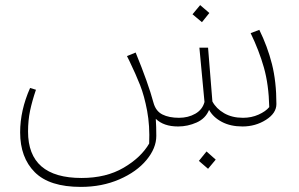

<svg xmlns="http://www.w3.org/2000/svg" viewBox="-20 -496 1174 753"><path d="M1064 -88Q1064 -52 1023 -26Q982 0 931 0Q884 0 850 -18Q816 -36 800 -65Q786 -31 751 -15.5Q716 0 679 0H678Q622 0 591 -30Q593 2 593 37Q593 85 554.5 131.5Q516 178 448 207.5Q380 237 297 237Q174 237 116.5 179.5Q59 122 59 23Q59 -63 98 -151L121 -144Q106 -100 98 -62Q90 -24 90 20Q90 202 300 202Q396 202 464.5 162Q533 122 565 67Q568 -3 557 -61.5Q546 -120 529.5 -162Q513 -204 487 -258L478 -276L512 -290Q562 -168 582 -93Q591 -60 617 -47Q643 -34 682 -34Q718 -34 746 -50Q774 -66 782 -96L762 -309H796L813 -98Q828 -70 859 -52Q890 -34 933 -34Q966 -34 994 -46.5Q1022 -59 1036 -76Q1034 -164 1015 -231Q996 -298 963 -366L997 -379Q1029 -314 1046.5 -245Q1064 -176 1064 -88ZM760 135 790 98 826 130 796 166ZM735 -440 765 -476 801 -445 772 -409Z"/></svg>

Font: FiraGO UltraLight
Style: Italic
Weight: 200
Italic angle: -8°
Designer: bBox Type GmbH
Foundry: bBox Type GmbH
Version: Version 1.001